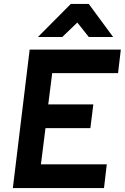

<svg xmlns="http://www.w3.org/2000/svg" viewBox="-20 -951 631 971"><path d="M338 -931H429L552 -764H429L371 -837L295 -764H172ZM130 -700H591L577 -581H244L224 -423H452L437 -303H210L187 -120H520L506 0H45Z"/></svg>

Font: Haskoy Bold
Style: Italic
Weight: 700
Designer: Ertekin Erdin
Foundry: Ertekin Erdin
Version: Version 2.000; ttfautohint (v1.8.4.7-5d5b)